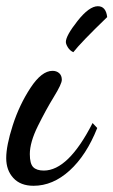

<svg xmlns="http://www.w3.org/2000/svg" viewBox="-28 -568 365 618"><path d="M-8 -59Q-8 -99 13 -164.5Q34 -230 70 -285Q106 -340 141 -340Q154 -340 162.5 -332.5Q171 -325 171 -311Q171 -298 145.5 -256.5Q120 -215 94 -162.5Q68 -110 68 -72Q68 -41 79 -30Q90 -19 113 -19Q192 -19 270 -172L285 -156Q250 -68 196 -19Q142 30 80 30Q38 30 15 5Q-8 -20 -8 -59ZM184 -433Q184 -453 221.5 -500.5Q259 -548 287 -548Q313 -548 317 -513Q232 -431 208 -400Q197 -405 190.5 -415.5Q184 -426 184 -433Z"/></svg>

Font: TypoPRO Dancing Script
Style: Bold
Weight: 700
Designer: Pablo Impallari
Foundry: Pablo Impallari. www.impallari.com Igino Marini. www.ikern.com
Version: Version 1.002